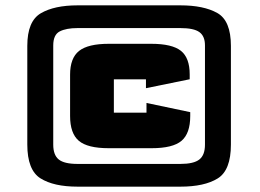

<svg xmlns="http://www.w3.org/2000/svg" viewBox="-20 -709 974 718"><path d="M242.1 -275.3V-429.7Q242.1 -491.9 275.7 -518.6Q309.3 -545.2 387 -545.2H545.5Q623.7 -545.2 656.6 -518.9Q689.4 -492.7 689.4 -430.7V-412.6L525.8 -379.2V-412.4Q525.8 -412.4 525.8 -412.4Q525.8 -412.4 525.8 -412.4H405.8Q405.8 -412.4 405.8 -412.4Q405.8 -412.4 405.8 -412.4V-287.6Q405.8 -287.6 405.8 -287.6Q405.8 -287.6 405.8 -287.6H527.8Q527.8 -287.6 527.8 -287.6Q527.8 -287.6 527.8 -287.6V-324L691.4 -289.6V-275.3Q691.4 -210.1 658.8 -182.4Q626.2 -154.8 547 -154.8H386.5Q307.4 -154.8 274.8 -182.4Q242.1 -210.1 242.1 -275.3ZM82.1 -537.5Q82.1 -630 132.8 -659.5Q183.4 -689 270 -689H654.7Q741.7 -689 792.6 -660.4Q843.5 -631.7 843.5 -537.5V-168.5Q843.5 -72.2 793.9 -41.6Q744.3 -11 654.7 -11H270Q180.8 -11 131.5 -42Q82.1 -73 82.1 -168.5ZM179.1 -539V-168.2Q179.1 -129.2 199.7 -112.6Q220.3 -96 270 -96H654.7Q704.3 -96 725.4 -112.5Q746.5 -129 746.5 -168V-539.2Q746.5 -574 725.5 -589Q704.6 -604 654.7 -604H270Q227.6 -604 203.3 -591.5Q179.1 -579 179.1 -539Z"/></svg>

Font: Science Gothic
Style: Regular
Weight: 400
Designer: Thomas Phinney, Vassil Kateliev, Brandon Buerkle
Foundry: Font Detective LLC
Version: Version 1.018